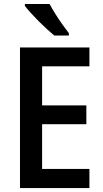

<svg xmlns="http://www.w3.org/2000/svg" viewBox="-20 -955 525 975"><path d="M434.1 0H81.5V-713.9H434.1V-618.2H193.8V-419.9H418.5V-324.2H193.8V-97.2H434.1ZM231.9 -934.6Q243.7 -912.1 261 -884.5Q278.3 -856.9 296.9 -830.8Q315.4 -804.7 329.6 -786.6V-774.4H255.9Q239.7 -787.6 218.5 -806.9Q197.3 -826.2 175.5 -848.1Q153.8 -870.1 135.5 -890.4Q117.2 -910.6 106.4 -924.8V-934.6Z"/></svg>

Font: Open Sans SemiCondensed SemiBold
Style: Regular
Weight: 600
Width: 4
Designer: Monotype Design Team
Foundry: Monotype Imaging Inc.
Version: Version 3.000